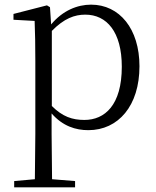

<svg xmlns="http://www.w3.org/2000/svg" viewBox="-20 -546 670 826"><path d="M360 14C489 14 580 -91 580 -261C580 -422 494 -526 372 -526C313 -526 250 -501 200 -441L195 -515L182 -523L38 -486V-461L129 -456C131 -406 132 -351 132 -282V30L130 225L41 233V260H303V233L204 225L202 30V-58C250 -3 306 14 360 14ZM203 -413C256 -467 301 -483 347 -483C439 -483 504 -409 504 -259C504 -94 431 -30 343 -30C291 -30 249 -44 203 -90Z"/></svg>

Font: Noto Serif CJK HK Light
Style: Regular
Weight: 300
Designer: Ryoko NISHIZUKA 西塚涼子 (kana & ideographs); Frank Grießhammer (Latin, Greek & Cyrillic); Wenlong ZHANG 张文龙 (bopomofo); San
Foundry: Adobe
Version: Version 2.001;hotconv 1.1.0;makeotfexe 2.6.0